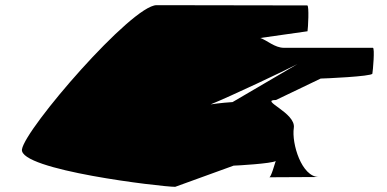

<svg xmlns="http://www.w3.org/2000/svg" viewBox="-20 -723 1499 743"><path d="M65 -145C53 -65 605 0 658 0L884 -82C894 -82 1033 -90 1047 -100C1043 -88 1029 -37 1022 -37L1214 -38C1147 -38 1108 -168 1117 -228C1126 -287 981 -336 1048 -336L1221 -419C1231 -419 1419 -427 1421 -438C1423 -448 1431 -538 1423 -538H1079C1043 -538 1014 -567 987 -576L1170 -602C1172 -612 1177 -702 1169 -702C1169 -702 684 -703 586 -703C490 -703 77 -225 65 -145ZM795 -319C872 -350 1083 -450 1131 -475L880 -328C874 -328 827 -324 795 -319Z"/></svg>

Font: Ampere
Style: ExtIta
Weight: 400
Version: Version 1